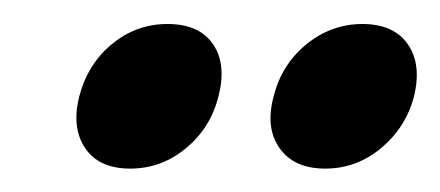

<svg xmlns="http://www.w3.org/2000/svg" viewBox="-20 -626 367 160"><path d="M88.5 -485.5Q62.5 -485.5 51 -502.5Q39.5 -519.5 46 -545.5Q53 -572.5 73.2 -589.2Q93.5 -606 119.5 -606Q146 -606 157.5 -589.2Q169 -572.5 162 -545.5Q155.5 -519.5 135 -502.5Q114.5 -485.5 88.5 -485.5ZM251 -485.5Q225 -485.5 213 -502.5Q201 -519.5 208 -545.5Q214.5 -572 235.2 -589Q256 -606 282 -606Q308 -606 319.8 -589.2Q331.5 -572.5 325 -545.5Q318 -519.5 297.5 -502.5Q277 -485.5 251 -485.5Z"/></svg>

Font: Fraunces 144pt S000 SemiBold
Style: Italic
Weight: 600
Italic angle: -16°
Version: Version 1.000; ttfautohint (v1.8.3)